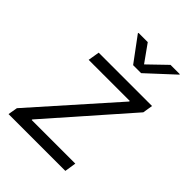

<svg xmlns="http://www.w3.org/2000/svg" viewBox="-218 -869 978 978"><g transform="rotate(45 271.0 -380.5)"><path d="M21.5 0 30.3 -51.3 410.6 -479.5 411.1 -483.9H114.7L125 -545.9H509.3L500.5 -491.7L126.5 -66.4L126 -62H440.4L430.7 0ZM263.7 -760.7 330.6 -667 427.7 -760.7H495.1L494.1 -756.8L351.6 -625H293.9L196.3 -756.8L197.3 -760.7Z"/></g></svg>

Font: Inter Light
Style: Italic
Weight: 300
Italic angle: -9.3988°
Designer: Rasmus Andersson
Foundry: rsms
Version: Version 4.001;git-66647c0bb